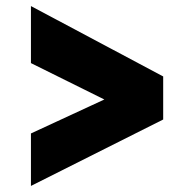

<svg xmlns="http://www.w3.org/2000/svg" viewBox="-20 -632 640 633"><path d="M82 -19V-192L324 -304L82 -424V-612L518 -380V-238Z"/></svg>

Font: Cantarell Extra Bold
Style: Regular
Weight: 800
Designer: Dave Crossland, Nikolaus Waxweiler, Florian Fecher, Jacques Le Bailly, Eben Sorkin, Alexei Vanyashin, Alexios Zavras, Em
Version: Version 0.303